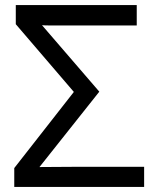

<svg xmlns="http://www.w3.org/2000/svg" viewBox="-20 -734 610 754"><path d="M36 0V-74L270 -373L42 -639V-714H517V-634H262Q248 -634 224 -634Q200 -634 178 -634Q156 -634 145 -635L370 -374L135 -78Q172 -78 210 -78.5Q248 -79 288 -79H546V0Z"/></svg>

Font: Apis
Style: Regular
Weight: 400
Designer: Monotype Design Team
Foundry: Monotype Imaging Inc.
Version: Version 2.000; build 0001